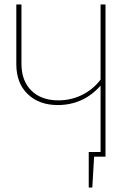

<svg xmlns="http://www.w3.org/2000/svg" viewBox="-20 -701 615 859"><path d="M452 -681V0H401L393 138H377V-21H430V-318Q353 -231 238 -231Q155 -231 104 -280Q53 -329 53 -414V-681H76V-416Q76 -339 120.5 -295.5Q165 -252 241 -252Q299 -252 348.5 -277Q398 -302 430 -345V-681Z"/></svg>

Font: Fira Sans Thin
Style: Regular
Weight: 100
Designer: bBox Type GmbH & Carrois Corporate GbR & Edenspiekermann AG
Foundry: bBox Type GmbH & Carrois Corporate GbR & Edenspiekermann AG
Version: Version 4.301